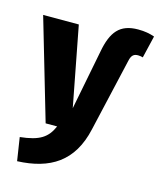

<svg xmlns="http://www.w3.org/2000/svg" viewBox="-130 -672 816 983"><g transform="rotate(15 278.5 -181.0)"><path d="M55 225C227 218 343 148 383 -32L472 -419C479 -452 493 -459 514 -459C524 -459 532 -457 539 -455L567 -573C541 -582 515 -587 480 -587C382 -587 342 -535 322 -428L260 -111L179 -533H-10L146 0H207C179 64 139 91 36 102Z"/></g></svg>

Font: Fira Sans ExtraBold
Style: Regular
Weight: 800
Designer: bBox Type GmbH & Carrois Corporate GbR & Edenspiekermann AG
Foundry: bBox Type GmbH & Carrois Corporate GbR & Edenspiekermann AG
Version: Version 4.300;PS 004.300;hotconv 1.0.88;makeotf.lib2.5.64775